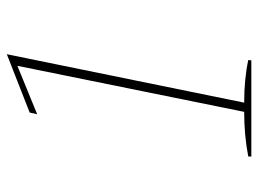

<svg xmlns="http://www.w3.org/2000/svg" viewBox="-117 -640 757 563"><g transform="rotate(-90 261.5 -358.5)"><path d="M84 -9Q145 -21 215 -21L350 -686L208 -628L213 -650L384 -717L242 -21Q311 -21 367 -9L366 0H84Z"/></g></svg>

Font: Trirong Thin
Style: Italic
Weight: 250
Italic angle: -12°
Designer: Katatrad Team
Foundry: CadsonDemak
Version: Version 1.001